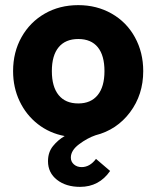

<svg xmlns="http://www.w3.org/2000/svg" viewBox="-20 -524 609 748"><path d="M387 -247Q387 -308 361 -340Q335 -372 285 -372Q235 -372 208.5 -340Q182 -308 182 -247Q182 -186 208.5 -153.5Q235 -121 285 -121Q334 -121 360.5 -153.5Q387 -186 387 -247ZM167 104Q167 69 186.5 45Q206 21 232 6Q173 -5 127.5 -40.5Q82 -76 56.5 -129.5Q31 -183 31 -247Q31 -321 64 -379.5Q97 -438 154.5 -471Q212 -504 285 -504Q357 -504 415 -471Q473 -438 505.5 -379Q538 -320 538 -247Q538 -155 486.5 -86.5Q435 -18 352 3Q320 14 288 38Q256 62 256 90Q256 106 268 116.5Q280 127 298 127Q330 127 354 95L409 142Q366 204 292 204Q237 204 202 176.5Q167 149 167 104Z"/></svg>

Font: Hanken Grotesk Black
Style: Regular
Weight: 900
Designer: Alfredo Marco Pradil
Foundry: Hanken Design Co.
Version: Version 3.014